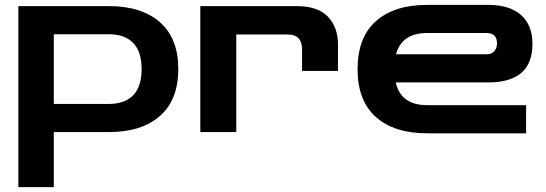

<svg xmlns="http://www.w3.org/2000/svg" viewBox="-20 -540 2232 785"><path d="M55 225V-515H425Q559 -515 634 -449Q709 -383 709 -258Q709 -132 634 -66Q559 0 425 0H200V225ZM425 -400H200V-115H425Q490 -115 524.5 -150.5Q559 -186 559 -258Q559 -329 524.5 -364.5Q490 -400 425 -400Z M799 0V-515H1193Q1280 -515 1321 -471.5Q1362 -428 1362 -357V-250H1215V-339Q1215 -399 1155 -399H946V0Z M1726 5Q1592 5 1517 -61.5Q1442 -128 1442 -257Q1442 -387 1517 -453.5Q1592 -520 1726 -520H1976Q2064 -520 2110.5 -478.5Q2157 -437 2157 -360Q2157 -203 1976 -203H1598Q1619 -110 1726 -110H2131V5ZM1726 -405Q1623 -405 1599 -318H1969Q1989 -318 2000.5 -330Q2012 -342 2012 -363Q2012 -405 1969 -405Z"/></svg>

Font: Zen Dots
Style: Regular
Weight: 400
Designer: Yoshimichi Ohira
Foundry: A-1 Corp ZenFonts
Version: Version 1.000; ttfautohint (v1.8.3)